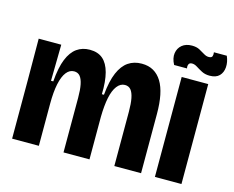

<svg xmlns="http://www.w3.org/2000/svg" viewBox="-97 -837 1192 978"><g transform="rotate(15 498.5 -347.5)"><path d="M39 0V-303L38 -527H157L154 -336H166Q172 -411 190 -455Q208 -499 237 -519.5Q266 -540 305 -540Q348 -540 374 -517.5Q400 -495 412 -450Q424 -405 422 -337H433Q440 -411 459 -455Q478 -499 508 -519.5Q538 -540 579 -540Q615 -540 641 -525Q667 -510 684.5 -481.5Q702 -453 710.5 -410.5Q719 -368 719 -312V0H578V-287Q578 -329 572.5 -357Q567 -385 555.5 -399Q544 -413 524 -413Q500 -413 482.5 -390Q465 -367 456.5 -325.5Q448 -284 447 -225V0H310V-288Q310 -330 304.5 -357.5Q299 -385 287.5 -399Q276 -413 256 -413Q232 -413 215 -391Q198 -369 189 -326.5Q180 -284 180 -222V0Z M792 0V-527H932V0ZM927 -570Q903 -570 885 -579.5Q867 -589 853 -598Q839 -607 826 -607Q812 -607 808 -597Q804 -587 807 -576H739Q722 -608 726 -635Q730 -662 750 -678.5Q770 -695 802 -695Q826 -695 842 -686.5Q858 -678 871.5 -669.5Q885 -661 898 -661Q914 -661 917 -670.5Q920 -680 918 -691H986Q999 -661 997 -633Q995 -605 978 -587.5Q961 -570 927 -570Z"/></g></svg>

Font: Bricolage Grotesque 72pt SemiCondensed
Style: Bold
Weight: 700
Width: 4
Designer: Mathieu Triay
Foundry: Atelier Triay
Version: Version 1.001;gftools[0.9.33.dev8+g029e19f]